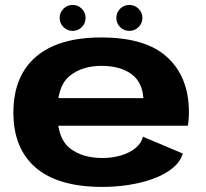

<svg xmlns="http://www.w3.org/2000/svg" viewBox="-20 -747 831 774"><path d="M393 6.5Q214.5 6.5 124.2 -71Q34 -148.5 34 -293Q34 -439.5 124.5 -517.8Q215 -596 388.5 -596Q568 -596 654.8 -515.8Q741.5 -435.5 741.5 -295Q741.5 -262.5 737 -240H215Q225.5 -177.5 261.5 -149.5Q312 -110 393.5 -110Q431.5 -110 466.2 -120Q501 -130 525.2 -149.2Q549.5 -168.5 556 -196L717 -128Q706.5 -94 675.2 -68.8Q644 -43.5 598.5 -26.8Q553 -10 500 -1.8Q447 6.5 393 6.5ZM215.5 -351.5H558Q553.5 -414 513 -446Q467 -481.5 389 -481.5Q311.5 -481.5 261.5 -441.5Q226 -413.5 215.5 -351.5ZM273 -622.5Q251 -622.5 235.8 -637.8Q220.5 -653 220.5 -675Q220.5 -696.5 235.8 -711.8Q251 -727 273 -727Q294.5 -727 309.8 -711.8Q325 -696.5 325 -675Q325 -653 309.8 -637.8Q294.5 -622.5 273 -622.5ZM501.5 -622.5Q479.5 -622.5 464.2 -637.8Q449 -653 449 -675Q449 -696.5 464.2 -711.8Q479.5 -727 501.5 -727Q523 -727 538.5 -711.8Q554 -696.5 554 -675Q554 -653 538.5 -637.8Q523 -622.5 501.5 -622.5Z"/></svg>

Font: Anybody ExtraExpanded Regular
Style: Bold
Weight: 700
Width: 8
Designer: Tyler Finck
Foundry: Etcetera Type Company
Version: Version 1.010; ttfautohint (v1.8.3) -l 8 -r 50 -G 200 -x 14 